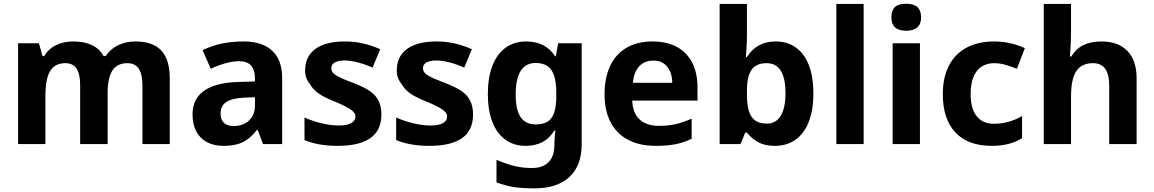

<svg xmlns="http://www.w3.org/2000/svg" viewBox="-20 -781 6258 1041"><path d="M78.1 -546.4H190.9L210.9 -476.6H219.7Q241.2 -515.1 282.5 -535.6Q323.7 -556.2 376 -556.2Q497.6 -556.2 542 -477.1H553.2Q577.1 -514.6 619.6 -535.4Q662.1 -556.2 713.9 -556.2Q808.6 -556.2 854.5 -507.1Q900.4 -458 900.4 -356V0H752.4V-314.9Q752.4 -377.9 732.7 -408.2Q712.9 -438.5 670.9 -438.5Q614.7 -438.5 588.9 -397.9Q563.5 -357.9 563.5 -273.9V0H414.6V-319.3Q414.6 -379.4 395 -408.9Q375.5 -438.5 334.5 -438.5Q277.3 -438.5 251.5 -395Q226.1 -353.5 226.1 -257.3V0H78.1Z M1406.2 0 1377 -76.7H1373Q1347.2 -43.9 1321 -25.1Q1294.9 -6.3 1263.9 1.7Q1232.9 9.8 1190.9 9.8Q1139.2 9.8 1101.6 -10.5Q1064 -30.8 1043.9 -69.1Q1023.9 -107.4 1023.9 -160.6Q1023.9 -244.6 1085.9 -288.6Q1147.9 -332.5 1267.6 -336.4L1362.3 -339.4V-355.5Q1362.3 -402.3 1341.1 -425.8Q1319.8 -449.2 1276.4 -449.2Q1211.9 -449.2 1122.6 -408.2L1078.6 -508.8Q1171.9 -556.2 1301.3 -556.2Q1402.3 -556.2 1456.1 -505.6Q1509.8 -455.1 1509.8 -359.9V0ZM1362.3 -208V-253.9L1303.7 -251.5Q1237.3 -248.5 1206.5 -227.5Q1175.8 -206.5 1175.8 -164.6Q1175.8 -131.8 1194.3 -114.7Q1212.9 -97.7 1248.5 -97.7Q1281.7 -97.7 1307.6 -111.3Q1333.5 -125 1347.9 -149.9Q1362.3 -174.8 1362.3 -208Z M1630.9 -21.5V-144Q1674.8 -124 1724.6 -112.3Q1774.4 -100.6 1817.4 -100.6Q1861.3 -100.6 1884.3 -113.3Q1907.2 -126 1907.2 -149.9Q1907.2 -171.9 1875 -191.7Q1842.8 -211.4 1782.7 -235.4Q1733.4 -255.4 1704.6 -276.4Q1675.8 -297.4 1660.6 -325.2Q1647.5 -340.8 1640.9 -358.6Q1634.3 -376.5 1634.3 -398.4Q1634.3 -475.6 1690.2 -515.9Q1746.1 -556.2 1849.1 -556.2Q1900.9 -556.2 1946.8 -545.9Q1992.7 -535.6 2041.5 -514.2L2000 -414.6Q1959 -432.6 1919.4 -442.9Q1879.9 -453.1 1848.6 -453.1Q1814.5 -453.1 1795.4 -442.4Q1776.4 -431.6 1776.4 -411.1Q1776.4 -390.1 1796.9 -376Q1814.9 -364.3 1836.7 -354.7Q1858.4 -345.2 1897.5 -330.6Q1956.1 -308.1 1987.5 -285.6Q2019 -263.2 2033.7 -231.9Q2047.9 -201.2 2047.9 -160.6Q2047.9 -74.2 1988.3 -32.2Q1928.7 9.8 1810.5 9.8Q1705.6 9.8 1630.9 -21.5Z M2127.9 -21.5V-144Q2171.9 -124 2221.7 -112.3Q2271.5 -100.6 2314.5 -100.6Q2358.4 -100.6 2381.3 -113.3Q2404.3 -126 2404.3 -149.9Q2404.3 -171.9 2372.1 -191.7Q2339.8 -211.4 2279.8 -235.4Q2230.5 -255.4 2201.7 -276.4Q2172.9 -297.4 2157.7 -325.2Q2144.5 -340.8 2137.9 -358.6Q2131.3 -376.5 2131.3 -398.4Q2131.3 -475.6 2187.3 -515.9Q2243.2 -556.2 2346.2 -556.2Q2397.9 -556.2 2443.8 -545.9Q2489.7 -535.6 2538.6 -514.2L2497.1 -414.6Q2456.1 -432.6 2416.5 -442.9Q2377 -453.1 2345.7 -453.1Q2311.5 -453.1 2292.5 -442.4Q2273.4 -431.6 2273.4 -411.1Q2273.4 -390.1 2293.9 -376Q2312 -364.3 2333.7 -354.7Q2355.5 -345.2 2394.5 -330.6Q2453.1 -308.1 2484.6 -285.6Q2516.1 -263.2 2530.8 -231.9Q2544.9 -201.2 2544.9 -160.6Q2544.9 -74.2 2485.4 -32.2Q2425.8 9.8 2307.6 9.8Q2202.6 9.8 2127.9 -21.5Z M2671.9 208V85.4Q2729 109.9 2772.5 119.9Q2815.9 129.9 2864.3 129.9Q2923.3 129.9 2954.6 97.9Q2985.8 65.9 2985.8 5.4Q2985.8 -31.7 2991.2 -73.7H2985.8Q2936 9.8 2829.6 9.8Q2766.1 9.8 2720 -23.7Q2673.8 -57.1 2649.4 -120.1Q2625 -183.1 2625 -271Q2625 -360.4 2649.7 -424.3Q2674.3 -488.3 2721.2 -522.2Q2768.1 -556.2 2832.5 -556.2Q2938 -556.2 2989.7 -476.1H2993.7L3006.3 -546.4H3133.8V1Q3133.8 116.7 3067.4 178.5Q3001 240.2 2877.9 240.2Q2811 240.2 2767.1 233.4Q2723.1 226.6 2671.9 208ZM2996.1 -258.8V-276.4Q2996.1 -335 2984.4 -370.6Q2972.7 -406.2 2948.2 -422.9Q2923.8 -439.5 2883.8 -439.5Q2830.1 -439.5 2803 -396.5Q2775.9 -353.5 2775.9 -268.6Q2775.9 -185.5 2802.7 -146Q2829.6 -106.4 2884.3 -106.4Q2924.8 -106.4 2949 -121.6Q2973.1 -136.7 2984.6 -169.9Q2996.1 -203.1 2996.1 -258.8Z M3257.8 -269.5Q3257.8 -359.9 3288.6 -424.3Q3319.3 -488.8 3377.7 -522.5Q3436 -556.2 3518.1 -556.2Q3594.7 -556.2 3649.4 -526.9Q3704.1 -497.6 3732.9 -441.4Q3761.7 -385.3 3761.7 -306.2V-235.4H3408.2Q3409.7 -169.9 3447 -134.3Q3484.4 -98.6 3551.3 -98.6Q3600.6 -98.6 3640.4 -107.2Q3680.2 -115.7 3730 -137.7V-28.8Q3686 -7.3 3641.4 1.2Q3596.7 9.8 3535.2 9.8Q3447.8 9.8 3385.5 -22.9Q3323.2 -55.7 3290.5 -118.4Q3257.8 -181.2 3257.8 -269.5ZM3522.9 -452.6Q3475.6 -452.6 3446 -421.9Q3416.5 -391.1 3411.6 -332H3625Q3624 -387.7 3596.9 -420.2Q3569.8 -452.6 3522.9 -452.6Z M4029.8 -62H4020.5L3995.1 0H3881.8V-759.8H4029.8V-582Q4029.8 -550.8 4024.4 -471.7H4029.8Q4058.1 -515.6 4096.2 -535.9Q4134.3 -556.2 4185.5 -556.2Q4249.5 -556.2 4295.7 -522.9Q4341.8 -489.7 4366 -426.5Q4390.1 -363.3 4390.1 -274.4Q4390.1 -185.5 4365.5 -121.6Q4340.8 -57.6 4293.7 -23.9Q4246.6 9.8 4181.2 9.8Q4131.3 9.8 4095.9 -7.3Q4060.5 -24.4 4029.8 -62ZM4238.8 -275.9Q4238.8 -438.5 4136.2 -438.5Q4080.1 -438.5 4054.9 -402.8Q4029.8 -367.2 4029.8 -288.1V-267.1Q4029.8 -211.4 4041 -177Q4052.2 -142.6 4075.9 -126.7Q4099.6 -110.8 4137.7 -110.8Q4187 -110.8 4212.9 -153.1Q4238.8 -195.3 4238.8 -275.9Z M4662.6 0H4514.6V-759.8H4662.6Z M4967.8 0H4819.8V-546.4H4967.8ZM4813 -687Q4813 -724.6 4832.3 -742.7Q4851.6 -760.7 4893.1 -760.7Q4934.6 -760.7 4954.3 -742.2Q4974.1 -723.6 4974.1 -687Q4974.1 -650.9 4953.6 -632.6Q4933.1 -614.3 4893.1 -614.3Q4813 -614.3 4813 -687Z M5091.8 -270.5Q5091.8 -360.8 5124.8 -424.8Q5157.7 -488.8 5220.2 -522.5Q5282.7 -556.2 5370.6 -556.2Q5457.5 -556.2 5536.6 -520L5493.7 -408.2Q5455.1 -423.3 5426.8 -430.9Q5398.4 -438.5 5370.1 -438.5Q5329.1 -438.5 5299.3 -418Q5271.5 -398.4 5257.1 -361.3Q5242.7 -324.2 5242.7 -271.5Q5242.7 -181.6 5284.2 -141.1Q5315.4 -109.9 5368.7 -109.9Q5449.7 -109.9 5521.5 -151.9V-31.7Q5455.1 9.8 5357.4 9.8Q5228.5 9.8 5160.2 -62.7Q5091.8 -135.3 5091.8 -270.5Z M5639.2 -759.8H5787.1V-611.8Q5787.1 -550.3 5781.2 -474.6H5788.1Q5815.4 -518.1 5855.2 -537.1Q5895 -556.2 5951.2 -556.2Q6043.5 -556.2 6093 -504.4Q6142.6 -452.6 6142.6 -356V0H5994.1V-314.5Q5994.1 -377.4 5972.4 -408Q5950.7 -438.5 5906.2 -438.5Q5857.4 -438.5 5829.1 -411.6Q5807.6 -391.1 5797.4 -353.5Q5787.1 -315.9 5787.1 -258.3V0H5639.2Z"/></svg>

Font: Viking Open Sans
Style: Bold
Weight: 700
Foundry: Ascender Corporation
Version: Version 2.001